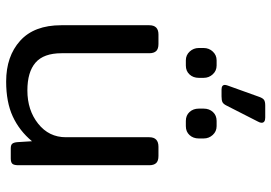

<svg xmlns="http://www.w3.org/2000/svg" viewBox="-149 -718 882 624"><g transform="rotate(90 292.0 -406.0)"><path d="M256 -696Q256 -699 258 -705L295 -808Q299 -819 304.5 -823Q310 -827 323 -827H362Q379 -827 379 -815Q379 -810 375 -803L323 -701Q318 -691 312 -688Q306 -685 293 -685H271Q256 -685 256 -696ZM136 -611V-627Q136 -644 147.5 -656.5Q159 -669 176 -669H193Q210 -669 221.5 -656.5Q233 -644 233 -627V-611Q233 -593 222 -581Q211 -569 193 -569H176Q159 -569 147.5 -581.5Q136 -594 136 -611ZM333 -611V-627Q333 -645 344 -657Q355 -669 373 -669H390Q407 -669 418.5 -656.5Q430 -644 430 -627V-611Q430 -593 419 -581Q408 -569 390 -569H373Q355 -569 344 -581Q333 -593 333 -611ZM62 -164V-450Q62 -480 92 -480H123Q139 -480 146 -472.5Q153 -465 153 -450V-165Q153 -107 183.5 -80.5Q214 -54 274 -54Q338 -54 382 -89Q426 -124 426 -179V-450Q426 -480 457 -480H487Q503 -480 510 -472.5Q517 -465 517 -450V-25Q517 -11 512.5 -5.5Q508 0 495 0H462Q451 0 447 -5Q443 -10 442 -21L439 -69Q405 -28 358.5 -6.5Q312 15 245 15Q163 15 112.5 -30.5Q62 -76 62 -164Z"/></g></svg>

Font: Mitr Light
Style: Regular
Weight: 300
Designer: Thanarat Vachiruckul
Foundry: Cadson Demak
Version: Version 1.003